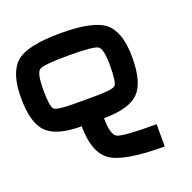

<svg xmlns="http://www.w3.org/2000/svg" viewBox="-131 -756 1013 1013"><g transform="rotate(-20 375.0 -250.0)"><path d="M0 -375Q0 -515.6 62.5 -570.3Q125 -625 312.5 -625Q500 -625 562.5 -570.3Q625 -515.6 625 -375Q625 -234.4 570.3 -179.7Q515.6 -125 375 -125Q375 -31.2 406.2 -15.6Q437.5 0 625 0V125Q398.4 125 324.2 74.2Q250 23.4 250 -125Q109.4 -125 54.7 -179.7Q0 -234.4 0 -375ZM500 -375Q500 -468.8 476.6 -484.4Q453.1 -500 312.5 -500Q171.9 -500 148.4 -484.4Q125 -468.8 125 -375Q125 -281.2 140.6 -265.6Q156.2 -250 250 -250H375Q468.8 -250 484.4 -265.6Q500 -281.2 500 -375Z"/></g></svg>

Font: CraftyPE
Style: Regular
Weight: 400
Designer: Erek Butcher
Foundry: Haunted Coop
Version: Version 0.018;April 4, 2024;FontCreator 15.0.0.2962 64-bit